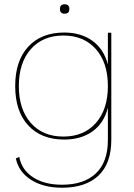

<svg xmlns="http://www.w3.org/2000/svg" viewBox="-20 -662 625 897"><path d="M260 -620Q260 -642 282 -642Q304 -642 304 -620Q304 -598 282 -598Q260 -598 260 -620ZM270 215Q183 215 125 178Q67 141 54 78L70 71Q81 131 134 166Q187 201 270 201Q372 201 428 148Q484 95 484 -8V-159Q466 -87 412.5 -48.5Q359 -10 280 -10Q173 -10 112 -76Q51 -142 51 -260Q51 -378 112 -444Q173 -510 280 -510Q358 -510 411.5 -471.5Q465 -433 484 -361V-509H500V-9Q500 102 440 158.5Q380 215 270 215ZM124 -87.5Q180 -24 276 -24Q372 -24 428 -87.5Q484 -151 484 -260Q484 -369 428 -432.5Q372 -496 276 -496Q180 -496 124 -432.5Q68 -369 68 -260Q68 -151 124 -87.5Z"/></svg>

Font: Elaine Sans Thin
Style: Regular
Weight: 250
Designer: Wei Huang
Foundry: Wei Huang
Version: Version 2.001;December 24, 2019;FontCreator 12.0.0.2547 64-b